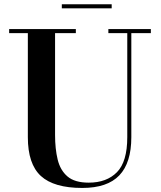

<svg xmlns="http://www.w3.org/2000/svg" viewBox="-20 -890 774 924"><path d="M706 -750V-730.5H612V-230Q612 -106.5 554.2 -46Q496.5 14.5 376 14.5Q239.5 14.5 176.8 -43Q114 -100.5 114 -230V-730.5H24V-750H345V-730.5H245V-240Q245 -174 257.5 -122.2Q270 -70.5 304.8 -40.8Q339.5 -11 407 -11Q493.5 -11 543 -61.5Q592.5 -112 592.5 -230V-730.5H501.5V-750ZM277.5 -850V-869.5H517.5V-850Z"/></svg>

Font: Bodoni Moda SemiBold
Style: Regular
Weight: 600
Designer: Owen Earl
Foundry: indestructible type
Version: Version 2.005; ttfautohint (v1.8.4.7-5d5b)